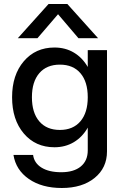

<svg xmlns="http://www.w3.org/2000/svg" viewBox="-20 -753 611 969"><path d="M225.1 -732.9H319.8L475.1 -560.1H376L272.9 -681.2L168.9 -560.1H69.8ZM520 -500V11.2Q520 94.2 457.5 145Q395 195.8 292 195.8Q191.4 195.8 125.7 150.4Q60.1 105 47.9 28.8H147Q152.3 69.8 189.7 93Q227.1 116.2 289.1 116.2Q352.5 116.2 387.7 87.2Q422.9 58.1 422.9 5.9V-108.9Q396 -61.5 352.8 -35.6Q309.6 -9.8 254.9 -9.8Q159.2 -9.8 100.1 -79.3Q41 -148.9 41 -262.2Q41 -374.5 100.1 -443.8Q159.2 -513.2 254.9 -513.2Q310.1 -513.2 353 -487.5Q396 -461.9 422.9 -415V-500ZM282.2 -97.2Q348.6 -97.2 385.7 -140.6Q422.9 -184.1 422.9 -262.2Q422.9 -340.3 386 -383.5Q349.1 -426.8 282.2 -426.8Q215.3 -426.8 178.2 -383.5Q141.1 -340.3 141.1 -262.2Q141.1 -184.1 178.2 -140.6Q215.3 -97.2 282.2 -97.2Z"/></svg>

Font: Overused Grotesk Medium
Style: Regular
Weight: 500
Version: Version 0.002